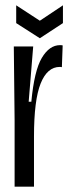

<svg xmlns="http://www.w3.org/2000/svg" viewBox="-20 -703 260 723"><path d="M35 0V-250L32 -528H105L88 -320H98Q109 -437 137.5 -485Q166 -533 206 -533Q213 -533 216 -532L213 -450Q210 -451 205 -451Q158 -451 133 -388.5Q108 -326 108 -189V0ZM41 -683 130 -625 217 -683V-616L130 -559L41 -616Z"/></svg>

Font: Bricolage Grotesque 48pt Condensed Light
Style: Regular
Weight: 300
Width: 3
Designer: Mathieu Triay
Foundry: Atelier Triay
Version: Version 1.000; ttfautohint (v1.8.4.7-5d5b);gftools[0.9.32]